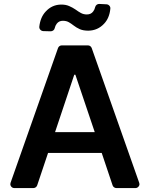

<svg xmlns="http://www.w3.org/2000/svg" viewBox="-20 -959 764 979"><path d="M32.7 -20.6Q32.7 -22.7 34.1 -27.7L275.6 -713.4Q277.7 -719.8 283 -723.7Q288.4 -727.6 295.1 -727.6H428.3Q435 -727.6 440.3 -723.7Q445.7 -719.8 447.8 -713.4L689.6 -27.7Q691.1 -22.7 691.1 -20.6Q691.1 -12.4 685 -6.2Q679 0 670.1 0H573.9Q567.1 0 561.6 -3.9Q556.1 -7.8 554 -14.2L498.6 -179.3H225.1L169.7 -14.2Q167.6 -7.8 162.1 -3.9Q156.6 0 149.9 0H53.6Q44.7 0 38.7 -6Q32.7 -12.1 32.7 -20.6ZM463.1 -285.2 364.3 -578.1H358.7L260.7 -285.2ZM180.4 -822.8Q185.7 -870.7 212.4 -899.5Q245 -935.7 293 -935.7Q316.1 -935.7 333.1 -927.9Q349.8 -920.8 364.3 -910.9Q379.3 -899.9 392.4 -892.8Q405.9 -885.3 422.9 -885.3Q443.9 -885.3 454.9 -900.2Q462.7 -910.5 465.2 -922.6Q467 -930 473 -934.7Q479 -939.3 486.5 -938.9L522.4 -937.1Q531.6 -936.8 537.6 -930Q543.7 -923.3 542.6 -914.4Q538 -866.8 510.7 -838.1Q478.3 -803.3 430.4 -802.6Q405.2 -802.6 387.4 -810Q368.3 -818.9 357.2 -827.8Q340.9 -840.2 331.3 -845.5Q318.5 -853 300.4 -853Q280.9 -853 269.5 -838.4Q261.7 -828.1 259.2 -816.1Q257.8 -808.6 251.8 -804Q245.7 -799.4 238.3 -799.4L201 -800.4Q191.8 -800.8 185.7 -807.4Q179.7 -813.9 180.4 -822.8Z"/></svg>

Font: DeltaSans SemiBold
Style: Regular
Weight: 600
Designer: Rasmus Andersson
Foundry: rsms
Version: Version 3.012